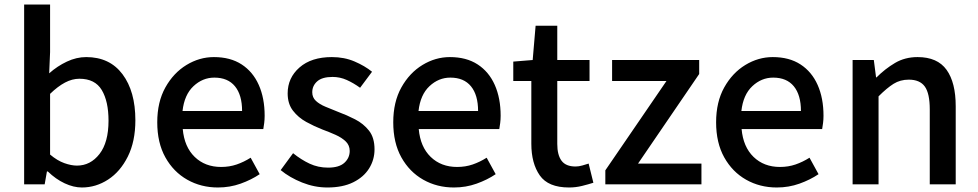

<svg xmlns="http://www.w3.org/2000/svg" viewBox="-20 -817 4336 851"><path d="M343 14Q306 14 266.5 -4.5Q227 -23 192 -57H188L178 0H87V-797H202V-586L198 -492Q234 -524 276.5 -544Q319 -564 362 -564Q466 -564 523 -488Q580 -412 580 -284Q580 -190 546.5 -123Q513 -56 459 -21Q405 14 343 14ZM321 -83Q381 -83 421 -134.5Q461 -186 461 -282Q461 -368 431 -418Q401 -468 332 -468Q300 -468 268 -451Q236 -434 202 -401V-132Q234 -105 265 -94Q296 -83 321 -83Z M946 14Q871 14 810 -20.5Q749 -55 713 -119.5Q677 -184 677 -275Q677 -365 713 -429.5Q749 -494 806.5 -529Q864 -564 928 -564Q1001 -564 1051 -531.5Q1101 -499 1127 -440.5Q1153 -382 1153 -304Q1153 -287 1151 -271.5Q1149 -256 1147 -245H790Q797 -166 843 -121.5Q889 -77 960 -77Q997 -77 1029 -88Q1061 -99 1091 -118L1131 -45Q1094 -20 1046.5 -3Q999 14 946 14ZM789 -325H1053Q1053 -396 1021.5 -434.5Q990 -473 930 -473Q878 -473 837.5 -435Q797 -397 789 -325Z M1431 14Q1374 14 1319 -8Q1264 -30 1224 -63L1279 -138Q1315 -109 1352.5 -91.5Q1390 -74 1434 -74Q1483 -74 1506.5 -95.5Q1530 -117 1530 -148Q1530 -173 1512.5 -190Q1495 -207 1467 -219.5Q1439 -232 1409 -243Q1373 -257 1337.5 -276.5Q1302 -296 1278.5 -326.5Q1255 -357 1255 -403Q1255 -472 1307.5 -518Q1360 -564 1451 -564Q1506 -564 1551.5 -544.5Q1597 -525 1629 -499L1576 -428Q1547 -449 1517 -462.5Q1487 -476 1454 -476Q1408 -476 1386 -456.5Q1364 -437 1364 -408Q1364 -385 1380 -370Q1396 -355 1422.5 -344Q1449 -333 1479 -321Q1517 -307 1554 -288Q1591 -269 1615.5 -238Q1640 -207 1640 -155Q1640 -109 1616 -70.5Q1592 -32 1545.5 -9Q1499 14 1431 14Z M1992 14Q1917 14 1856 -20.5Q1795 -55 1759 -119.5Q1723 -184 1723 -275Q1723 -365 1759 -429.5Q1795 -494 1852.5 -529Q1910 -564 1974 -564Q2047 -564 2097 -531.5Q2147 -499 2173 -440.5Q2199 -382 2199 -304Q2199 -287 2197 -271.5Q2195 -256 2193 -245H1836Q1843 -166 1889 -121.5Q1935 -77 2006 -77Q2043 -77 2075 -88Q2107 -99 2137 -118L2177 -45Q2140 -20 2092.5 -3Q2045 14 1992 14ZM1835 -325H2099Q2099 -396 2067.5 -434.5Q2036 -473 1976 -473Q1924 -473 1883.5 -435Q1843 -397 1835 -325Z M2502 14Q2410 14 2372.5 -39.5Q2335 -93 2335 -180V-458H2255V-544L2341 -551L2354 -703H2450V-551H2593V-458H2450V-179Q2450 -130 2469 -104.5Q2488 -79 2531 -79Q2545 -79 2561 -83.5Q2577 -88 2589 -92L2610 -7Q2588 0 2560 7Q2532 14 2502 14Z M2663 0V-62L2934 -458H2693V-551H3079V-489L2808 -92H3089V0Z M3423 14Q3348 14 3287 -20.5Q3226 -55 3190 -119.5Q3154 -184 3154 -275Q3154 -365 3190 -429.5Q3226 -494 3283.5 -529Q3341 -564 3405 -564Q3478 -564 3528 -531.5Q3578 -499 3604 -440.5Q3630 -382 3630 -304Q3630 -287 3628 -271.5Q3626 -256 3624 -245H3267Q3274 -166 3320 -121.5Q3366 -77 3437 -77Q3474 -77 3506 -88Q3538 -99 3568 -118L3608 -45Q3571 -20 3523.5 -3Q3476 14 3423 14ZM3266 -325H3530Q3530 -396 3498.5 -434.5Q3467 -473 3407 -473Q3355 -473 3314.5 -435Q3274 -397 3266 -325Z M3759 0V-551H3853L3863 -474H3865Q3903 -512 3947 -538Q3991 -564 4047 -564Q4135 -564 4175.5 -507.5Q4216 -451 4216 -346V0H4101V-332Q4101 -403 4079 -433.5Q4057 -464 4008 -464Q3970 -464 3940.5 -445.5Q3911 -427 3874 -390V0Z"/></svg>

Font: Source Han Sans TC Medium
Style: Regular
Weight: 500
Designer: Ryoko NISHIZUKA Ë•øÂ°öÊ∂ºÂ≠ê (kana, bopomofo & ideographs); Paul D. Hunt (Latin, Greek & Cyrillic); Sandoll Communicatio
Foundry: Adobe
Version: Version 2.004;hotconv 1.0.118;makeotfexe 2.5.65603